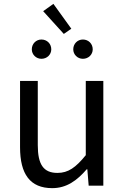

<svg xmlns="http://www.w3.org/2000/svg" viewBox="-20 -963 647 996"><path d="M251 13C325 13 379 -26 430 -85H433L440 0H516V-543H425V-158C373 -94 334 -66 278 -66C206 -66 176 -109 176 -210V-543H84V-199C84 -60 136 13 251 13ZM195 -658C224 -658 246 -680 246 -707C246 -736 224 -758 195 -758C167 -758 145 -736 145 -707C145 -680 167 -658 195 -658ZM311 -787 350 -814 257 -943 204 -905ZM410 -658C439 -658 461 -680 461 -707C461 -736 439 -758 410 -758C382 -758 360 -736 360 -707C360 -680 382 -658 410 -658Z"/></svg>

Font: ChiuKong Gothic CL
Style: Regular
Weight: 400
Designer: Ryoko NISHIZUKA 西塚涼子 (kana, bopomofo & ideographs); Paul D. Hunt (Latin, Greek & Cyrillic); Sandoll Communications 산돌커뮤니
Foundry: Adobe
Version: Version 1.300